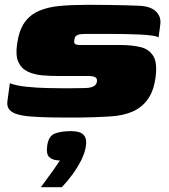

<svg xmlns="http://www.w3.org/2000/svg" viewBox="-20 -484 702 798"><path d="M21 -138Q47 -128 89.5 -123.5Q132 -119 177.5 -118Q223 -117 259 -117Q273 -117 295.5 -117.5Q318 -118 331 -118Q349 -118 360 -121.5Q371 -125 376.5 -131Q382 -137 383 -146Q384 -153 381 -158Q378 -163 370 -165.5Q362 -168 349 -168Q340 -168 327 -168Q314 -168 290.5 -168Q267 -168 225 -168Q189 -168 155 -171Q121 -174 95 -186.5Q69 -199 56.5 -226Q44 -253 51 -301Q59 -358 82 -390.5Q105 -423 142.5 -439Q180 -455 230.5 -459.5Q281 -464 344 -464Q382 -464 424.5 -463.5Q467 -463 503.5 -462Q540 -461 559 -460Q606 -458 628.5 -436Q651 -414 646 -381Q646 -377 644 -364.5Q642 -352 640.5 -340.5Q639 -329 639 -328Q634 -333 612.5 -336Q591 -339 561 -340.5Q531 -342 501 -342.5Q471 -343 448 -343H335Q314 -343 304.5 -339.5Q295 -336 292.5 -330.5Q290 -325 289 -319Q288 -314 288 -309Q288 -304 293.5 -300.5Q299 -297 312 -297Q389 -297 431 -297Q473 -297 477 -297Q529 -297 565 -288Q601 -279 618 -249.5Q635 -220 626 -159Q618 -103 592.5 -69Q567 -35 528 -19Q489 -3 438 0Q372 4 314.5 4.5Q257 5 192 4Q141 3 105 0Q69 -3 47.5 -10.5Q26 -18 17 -31Q8 -44 11 -65ZM150 294Q167 270 179 254Q191 238 202.5 222Q214 206 229 183Q225 183 219.5 182.5Q214 182 210 181Q193 178 182.5 166.5Q172 155 176 123Q181 82 207 71.5Q233 61 276 61Q293 61 308 65Q323 69 332 82.5Q341 96 337 123Q333 151 318 181Q303 211 282 240Q261 269 237 294Z"/></svg>

Font: Genos Black
Style: Italic
Weight: 900
Italic angle: -8°
Version: Version 1.010